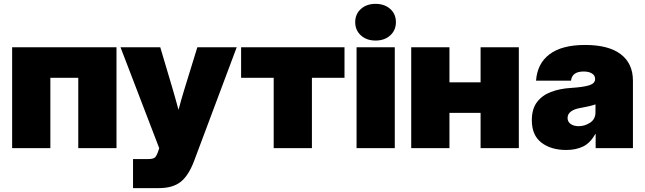

<svg xmlns="http://www.w3.org/2000/svg" viewBox="-20 -757 3296 981"><path d="M575.2 -515.6V0H379.9V-359.4H237.3V0H42V-515.6Z M659.7 204.1V55.7H737.8Q765.1 55.7 773.9 45.2Q782.7 34.7 791 7.8L793.5 0L595.7 -515.6H798.8L863.8 -296.9Q871.1 -271.5 878.2 -246.3Q885.3 -221.2 892.1 -195.8Q898.9 -221.2 906 -246.6Q913.1 -272 920.9 -296.9L988.3 -515.6H1189.5L971.7 65.4Q943.4 140.6 902.8 172.4Q862.3 204.1 792.5 204.1Z M1378.4 0V-359.4H1211.9V-515.6H1740.2V-359.4H1573.7V0Z M1801.8 0V-515.6H1997.1V0ZM1898.9 -549.8Q1853 -549.8 1824 -576.2Q1794.9 -602.5 1794.9 -644Q1794.9 -685.1 1824 -711.2Q1853 -737.3 1898.9 -737.3Q1944.8 -737.3 1973.9 -711.2Q2002.9 -685.1 2002.9 -644Q2002.9 -602.5 1973.9 -576.2Q1944.8 -549.8 1898.9 -549.8Z M2276.4 -515.6V-336.4H2435.5V-515.6H2630.9V0H2435.5V-180.2H2276.4V0H2081.1V-515.6Z M2873 9.3Q2795.4 9.3 2746.3 -28.3Q2697.3 -65.9 2697.3 -142.6Q2697.3 -200.2 2723.6 -235.1Q2750 -270 2794.9 -287.1Q2839.8 -304.2 2895.5 -307.6Q2963.9 -312 2992.2 -321.8Q3020.5 -331.5 3020.5 -352.5V-354.5Q3020.5 -371.6 3004.6 -381.6Q2988.8 -391.6 2961.9 -391.6Q2902.8 -391.6 2897.5 -344.7H2718.8Q2725.1 -432.6 2788.1 -480Q2851.1 -527.3 2969.7 -527.3Q3089.4 -527.3 3151.6 -480Q3213.9 -432.6 3213.9 -344.7V0H3023.4V-72.3H3021.5Q2996.1 -26.4 2959.2 -8.5Q2922.4 9.3 2873 9.3ZM2936.5 -112.3Q2968.3 -112.3 2995.4 -130.4Q3022.5 -148.4 3022.5 -182.6V-223.6Q2994.6 -213.9 2944.3 -205.1Q2914.6 -200.2 2897.2 -187.3Q2879.9 -174.3 2879.9 -154.3Q2879.9 -134.8 2895.8 -123.5Q2911.6 -112.3 2936.5 -112.3Z"/></svg>

Font: Inter Display Black
Style: Regular
Weight: 900
Designer: Rasmus Andersson
Foundry: rsms
Version: Version 4.000;git-a52131595